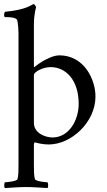

<svg xmlns="http://www.w3.org/2000/svg" viewBox="-24 -698 521 938"><path d="M265.6 -427.7C226.6 -427.7 170.9 -392.6 146.5 -372.1C145.5 -371.1 144.5 -370.1 143.6 -370.1C141.6 -370.1 141.6 -373 141.6 -374V-577.1C141.6 -630.9 152.3 -662.1 152.3 -662.1C151.4 -667 145.5 -677.7 139.6 -677.7H137.7C134.8 -677.7 108.4 -650.4 2 -640.6C-2.9 -640.6 -3.9 -627 -3.9 -625C-3.9 -618.2 -2 -614.3 2 -614.3H10.7C27.3 -614.3 56.6 -612.3 60.5 -598.6C64.5 -579.1 66.4 -552.7 66.4 -536.1V104.5C66.4 133.8 66.4 161.1 61.5 176.8C58.6 187.5 11.7 192.4 0 192.4C-3.9 197.3 -4.9 215.8 0 220.7C40 218.8 65.4 215.8 103.5 215.8C141.6 215.8 168 218.8 208 220.7C212.9 215.8 211.9 197.3 208 192.4C196.3 192.4 149.4 187.5 146.5 176.8C141.6 161.1 141.6 133.8 141.6 104.5V9.8C141.6 2 145.5 -2.9 145.5 -2.9C161.1 2 188.5 7.8 213.9 7.8C324.2 7.8 442.4 -100.6 442.4 -226.6C442.4 -310.5 386.7 -427.7 265.6 -427.7ZM223.6 -370.1C297.9 -370.1 360.4 -306.6 360.4 -190.4C360.4 -111.3 313.5 -26.4 232.4 -26.4C198.2 -26.4 141.6 -46.9 141.6 -97.7V-332C141.6 -345.7 183.6 -370.1 223.6 -370.1Z"/></svg>

Font: Crimson
Style: Roman
Weight: 400
Version: Version 0.2